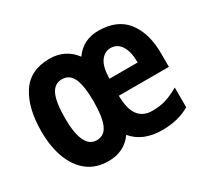

<svg xmlns="http://www.w3.org/2000/svg" viewBox="-119 -734 987 920"><g transform="rotate(-30 374.5 -273.5)"><path d="M510 -556Q616 -556 667 -489Q718 -422 718 -311V-237H441Q442 -162 468.5 -128Q495 -94 544 -94Q590 -94 623 -105Q656 -116 693 -137V-28Q659 -8 621 1Q583 10 540 10Q434 10 378 -57Q354 -23 320 -6.5Q286 10 244 10Q175 10 128.5 -26Q82 -62 58 -126Q34 -190 34 -274Q34 -403 84 -480Q134 -557 242 -557Q284 -557 319 -540Q354 -523 379 -489Q404 -524 437 -540Q470 -556 510 -556ZM519 -455Q487 -455 465.5 -425Q444 -395 443 -330H599Q599 -389 578.5 -422Q558 -455 519 -455ZM244 -442Q202 -442 183 -401Q164 -360 164 -273Q164 -105 244 -105Q286 -105 304.5 -146.5Q323 -188 323 -276Q323 -359 304.5 -400.5Q286 -442 244 -442Z"/></g></svg>

Font: Noto Sans Sinhala UI ExtraCondensed
Style: Bold
Weight: 700
Width: 2
Designer: Jelle Bosma - Monotype Design Team
Foundry: Monotype Imaging Inc.
Version: Version 2.006; ttfautohint (v1.8.4.7-5d5b)